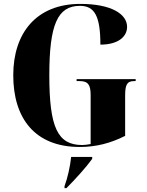

<svg xmlns="http://www.w3.org/2000/svg" viewBox="-20 -744 756 985"><path d="M389 10C472 10 547 -9 622 -47V-252C622 -307 630 -328 668 -328H676V-338H373V-328H389C433 -328 445 -307 445 -256V-5C428 -2 414 0 402 0C275 0 233 -91 233 -358C233 -617 275 -714 390 -714C464 -714 495 -664 495 -515C589 -515 632 -558 632 -606C632 -672 551 -724 392 -724C166 -724 48 -574 48 -358C48 -137 159 10 389 10ZM311 211V221H321C365 177 423 113 453 71V61H345C340 110 327 168 311 211Z"/></svg>

Font: Noto Serif Display Condensed Black
Style: Regular
Weight: 900
Width: 3
Designer: Monotype Design Team
Foundry: Monotype Imaging Inc.
Version: Version 2.009